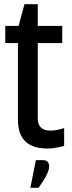

<svg xmlns="http://www.w3.org/2000/svg" viewBox="-20 -698 339 910"><path d="M183 61Q213 61 213 91.5Q213 122 163 192H124L150 61ZM159 -678V-575H275V-494H159V-137Q159 -79 219 -79Q248 -79 284 -91V-6Q283 -6 274.5 -4Q266 -2 257 0Q230 6 205 6Q65 6 65 -130V-494H5V-575H68L96 -678Z"/></svg>

Font: Khand Medium
Style: Regular
Weight: 500
Designer: Devanagari: Sanchit Sawaria, Jyotish Sonowal; Latin: Satya Rajpurohit
Foundry: Indian Type Foundry
Version: Version 1.100;PS 1.0;hotconv 1.0.78;makeotf.lib2.5.61930; tt